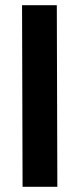

<svg xmlns="http://www.w3.org/2000/svg" viewBox="-20 -720 308 740"><path d="M65 -700H199L201 0H67Z"/></svg>

Font: Panefresco 999wt
Style: Regular
Weight: 900
Version: Version 1.001